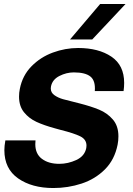

<svg xmlns="http://www.w3.org/2000/svg" viewBox="-20 -932 670 968"><path d="M2 -175Q2 -196 7 -224H159Q158 -217 158 -205Q158 -156 191.5 -131Q225 -106 279 -106Q323 -106 365 -125.5Q407 -145 415 -186Q416 -190 416 -198Q416 -229 385 -244.5Q354 -260 286 -277L257 -285Q202 -300 164 -317.5Q126 -335 101 -366Q76 -397 76 -445Q76 -465 80 -484Q93 -551 138.5 -597.5Q184 -644 246.5 -667Q309 -690 374 -690Q477 -690 541.5 -646.5Q606 -603 606 -514Q606 -494 603 -473H458Q462 -525 436 -546Q410 -567 352 -567Q315 -567 279.5 -549Q244 -531 237 -496Q236 -493 236 -486Q236 -465 254.5 -452Q273 -439 297.5 -432Q322 -425 380 -411Q439 -396 480 -379Q521 -362 549 -329.5Q577 -297 577 -245Q577 -223 573 -203Q558 -127 509 -78Q460 -29 391.5 -6.5Q323 16 249 16Q141 16 71.5 -32.5Q2 -81 2 -175ZM485 -912H613L445 -733H333Z"/></svg>

Font: Teachers
Style: Bold Italic
Weight: 700
Designer: Alfredo Marco Pradil & Chank Diesel
Version: Version 0.009